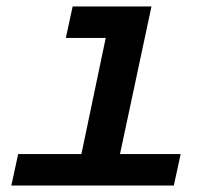

<svg xmlns="http://www.w3.org/2000/svg" viewBox="-20 -572 690 592"><path d="M36 -97H231L306 -455H183L204 -552H447L350 -97H537L516 0H15Z"/></svg>

Font: Azeret Mono Medium
Style: Italic
Weight: 500
Italic angle: -12°
Designer: Martin Vácha
Foundry: Displaay
Version: Version 1.000; Glyphs 3.0.3, build 3074